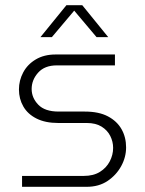

<svg xmlns="http://www.w3.org/2000/svg" viewBox="-20 -720 558 740"><path d="M65 0V-42H303Q340 -42 365 -57.5Q390 -73 403 -98Q416 -123 416 -150Q416 -174 405 -196Q394 -218 371.5 -232Q349 -246 314 -246H204Q155 -246 121 -263Q87 -280 70 -309.5Q53 -339 53 -375Q53 -410 69.5 -441Q86 -472 118 -491Q150 -510 194 -510H423V-468H199Q152 -468 127 -440Q102 -412 102 -377Q102 -343 127.5 -316.5Q153 -290 206 -290H307Q361 -290 396 -271.5Q431 -253 448.5 -222Q466 -191 466 -152Q466 -114 447 -79.5Q428 -45 394.5 -22.5Q361 0 314 0ZM136 -577 236 -700H297L397 -577H352L266 -679L180 -577Z"/></svg>

Font: MuseoModerno Thin ExtraLight
Style: Regular
Weight: 250
Version: Version 1.002